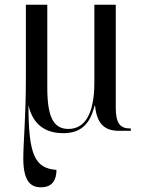

<svg xmlns="http://www.w3.org/2000/svg" viewBox="-20 -556 611 816"><path d="M154 240C203 240 220 208 220 166C129 159 101 105 101 -109C119 -29 170 10 249 10C324 10 363 -29 382 -107H384C391 -31 424 0 485 0H536V-10H533C490 -10 472 -33 472 -98V-536H381V-205C381 -73 341 -8 271 -8C207 -8 181 -59 181 -184V-536H90V-225C90 -58 79 50 79 117C79 218 113 240 154 240Z"/></svg>

Font: Noto Serif Display SemiCondensed
Style: Regular
Weight: 400
Width: 4
Designer: Monotype Design Team
Foundry: Monotype Imaging Inc.
Version: Version 2.009